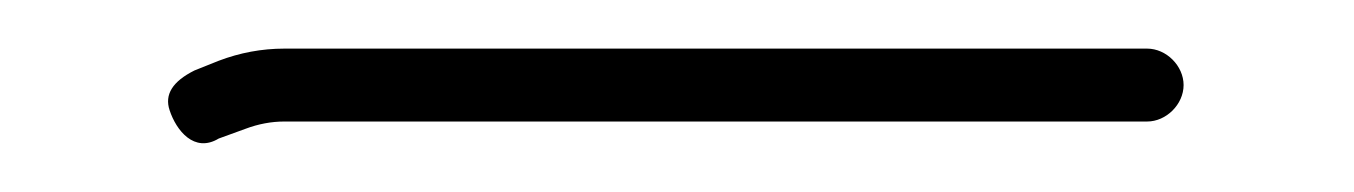

<svg xmlns="http://www.w3.org/2000/svg" viewBox="-20 -28 557 79"><path d="M467 7C467 -0.9 459.9 -8 452 -8H97C87.7 -8 78.7 -6.3 70 -3L60 1C51 5.5 47.6 10.9 49.8 17.4C52.5 25.6 59.9 35.1 70 29L81 25C86.3 23 91.7 22 97 22H452C459.9 22 467 14.9 467 7Z"/></svg>

Font: MewTooHand
Style: Regular
Weight: 400
Designer: Mew Too, Robert Jablonski
Version: Version 0.77